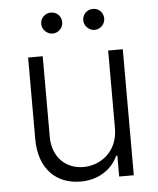

<svg xmlns="http://www.w3.org/2000/svg" viewBox="-53 -775 682 828"><g transform="rotate(-5 288.5 -361.5)"><path d="M430 -208.5C430 -108.3 354.8 -54.3 280.9 -54.3C202.1 -54.3 146.7 -110.8 146.7 -196V-545.5H83.5V-192.1C83.5 -62.9 158 7.1 262.8 7.1C342.7 7.1 399.5 -34.4 425.1 -90.6H430V0H493.3V-545.5H430ZM197.8 -639.2C223.7 -639.2 243.3 -660.5 243.3 -684.7C243.3 -710.6 223.7 -730.1 197.8 -730.1C173.7 -730.1 152.3 -710.6 152.3 -684.7C152.3 -660.5 173.7 -639.2 197.8 -639.2ZM379.6 -639.2C405.5 -639.2 425.1 -660.5 425.1 -684.7C425.1 -710.6 405.5 -730.1 379.6 -730.1C355.5 -730.1 334.2 -710.6 334.2 -684.7C334.2 -660.5 355.5 -639.2 379.6 -639.2Z"/></g></svg>

Font: Karasuma Gothic
Style: Light
Weight: 300
Designer: Rasmus Andersson / Ryoko Nishizuka
Foundry: rsms
Version: Version 1.00